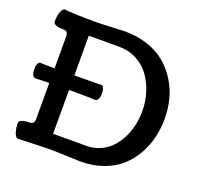

<svg xmlns="http://www.w3.org/2000/svg" viewBox="-127 -880 1090 1032"><g transform="rotate(20 418.0 -364.5)"><path d="M71.3 -733.9Q135.7 -727.5 251 -727.5Q288.1 -727.5 344.5 -730.7Q400.9 -733.9 418.5 -733.9Q491.2 -733.9 551.8 -713.1Q612.3 -692.4 653.8 -656.7Q695.3 -621.1 724.4 -573.7Q753.4 -526.4 766.6 -473.6Q779.8 -420.9 779.8 -364.7Q779.8 -307.6 766.8 -254.6Q753.9 -201.7 726.3 -154.1Q698.7 -106.4 658.7 -71.3Q618.7 -36.1 560.5 -15.4Q502.4 5.4 433.1 5.4Q412.6 5.4 356.2 2.7Q299.8 0 256.3 0Q235.8 0 206.5 1Q177.2 2 136.7 3.4Q96.2 4.9 71.3 5.4Q58.1 -2.4 51.8 -25.9Q45.4 -49.3 45.4 -74.2Q45.4 -85.9 61.5 -91.8Q77.6 -97.7 100.1 -97.7Q119.1 -97.7 125 -105.7Q130.9 -113.8 130.9 -128.4V-334Q60.5 -333 56.6 -331.5Q29.8 -331.5 29.8 -377.9Q29.8 -412.6 47.4 -419.4Q66.4 -418 117.2 -418H130.9V-600.1Q130.9 -614.7 125 -622.8Q119.1 -630.9 100.1 -630.9Q45.4 -630.9 45.4 -656.2Q45.4 -680.2 51.8 -703.4Q58.1 -726.6 71.3 -733.9ZM243.7 -84.5H433.1Q474.6 -84.5 510.5 -100.1Q546.4 -115.7 572.3 -142.3Q598.1 -168.9 616.5 -204.6Q634.8 -240.2 643.8 -280.5Q652.8 -320.8 652.8 -362.8Q652.8 -416 637.5 -465.8Q622.1 -515.6 593.5 -556.2Q564.9 -596.7 519.3 -621.1Q473.6 -645.5 418.5 -645.5H243.7V-418.5Q255.4 -418.5 268.3 -418.5Q281.2 -418.5 291.7 -418.7Q302.2 -418.9 310.5 -418.9Q318.8 -418.9 324.2 -418.9H329.1Q379.9 -418.9 398.9 -420.4Q416.5 -413.6 416.5 -378.9Q416.5 -332.5 389.6 -332.5Q387.2 -333.5 359.4 -334.2Q331.5 -335 305.2 -335L278.8 -335.4Q261.7 -335.4 243.7 -335Z"/></g></svg>

Font: Coustard
Style: Regular
Weight: 400
Foundry: vernon adams
Version: Version 1.001